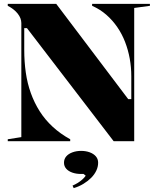

<svg xmlns="http://www.w3.org/2000/svg" viewBox="-20 -728 807 990"><path d="M20 0V-10L90 -21V-609Q90 -634 71.5 -657.5Q53 -681 20 -698V-708H270L641 -217H657V-335Q657 -381 649 -425.5Q641 -470 625 -511.5Q609 -553 584.5 -588.5Q560 -624 528 -652Q496 -680 455 -698V-708H753V-698L672 -687V0H566L119 -583H105V-471Q105 -410 113 -354Q121 -298 139 -248Q157 -198 184.5 -154.5Q212 -111 251.5 -74.5Q291 -38 342 -10V0ZM360 242 354 229Q368 223 381 215Q394 207 405 197Q416 187 422 178L411 169H398Q373 169 353 162Q333 155 321.5 142Q310 129 310 111Q310 92 321.5 78.5Q333 65 353.5 57.5Q374 50 398 50Q423 50 443 57.5Q463 65 474.5 78.5Q486 92 486 111Q486 132 476.5 152Q467 172 450 189Q433 206 410 220Q387 234 360 242Z"/></svg>

Font: Kalnia SemiBold
Style: Regular
Weight: 600
Designer: Frida Medrano
Foundry: Frida Medrano
Version: Version 1.105